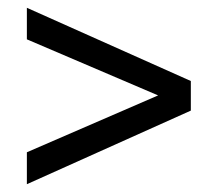

<svg xmlns="http://www.w3.org/2000/svg" viewBox="-20 -587 567 493"><path d="M470 -303 49 -114V-196L386 -342L49 -486V-567L470 -379Z"/></svg>

Font: Hind Colombo
Style: Regular
Weight: 400
Designer: Jyotish Sonowal, Aditi Pimprikar
Foundry: Indian Type Foundry
Version: Version 1.000;PS 1.0;hotconv 1.0.86;makeotf.lib2.5.63406; tt